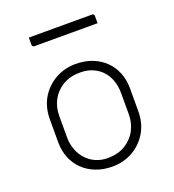

<svg xmlns="http://www.w3.org/2000/svg" viewBox="-136 -846 872 961"><g transform="rotate(-20 300.0 -365.0)"><path d="M300 -536Q349 -536 388.5 -520.5Q428 -505 456.5 -477Q485 -449 500 -411Q515 -373 515 -328V-207Q515 -143 486 -94Q457 -45 408 -17.5Q359 10 300 10Q251 10 211.5 -5.5Q172 -21 143.5 -49Q115 -77 100 -115Q85 -153 85 -198V-319Q85 -384 114 -432.5Q143 -481 192 -508.5Q241 -536 300 -536ZM309 -488Q252 -488 213.5 -464.5Q175 -441 155 -403Q135 -365 135 -319V-205Q135 -168 147.5 -136.5Q160 -105 182 -83Q202 -62 230 -50Q258 -38 291 -38Q348 -38 387 -62.5Q426 -87 445.5 -125.5Q465 -164 465 -207V-321Q465 -360 453 -391.5Q441 -423 419 -445Q399 -465 371 -476.5Q343 -488 309 -488ZM126 -740H463Q468 -740 471 -737Q474 -734 474 -729Q474 -723 474 -716.5Q474 -710 474 -703.5Q474 -697 474 -690H137Q134 -690 131.5 -691.5Q129 -693 127.5 -695.5Q126 -698 126 -701Q126 -708 126 -714.5Q126 -721 126 -727.5Q126 -734 126 -740Z"/></g></svg>

Font: Recursive Sans Linear Light
Style: Regular
Weight: 300
Version: Version 1.085